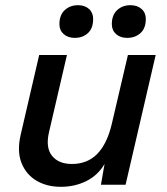

<svg xmlns="http://www.w3.org/2000/svg" viewBox="-20 -712 642 740"><path d="M215 8Q160 8 120 -16Q80 -40 62.5 -85Q45 -130 60 -194L131 -500H238L169 -203Q155 -143 180.5 -111.5Q206 -80 257 -80Q317 -80 355 -119Q393 -158 411 -235L473 -500H580L464 0H369L383 -80Q357 -36 312.5 -14Q268 8 215 8ZM470 -566Q444 -566 427.5 -580.5Q411 -595 411 -619Q411 -654 431.5 -673Q452 -692 483 -692Q509 -692 525.5 -677.5Q542 -663 542 -639Q542 -603 521.5 -584.5Q501 -566 470 -566ZM268 -566Q242 -566 225.5 -580.5Q209 -595 209 -619Q209 -654 229.5 -673Q250 -692 281 -692Q307 -692 323 -677.5Q339 -663 339 -639Q339 -603 319 -584.5Q299 -566 268 -566Z"/></svg>

Font: Work Sans Medium
Style: Italic
Weight: 500
Italic angle: -13°
Designer: Wei Huang
Foundry: Wei Huang
Version: Version 2.012; ttfautohint (v1.8.3)